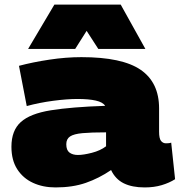

<svg xmlns="http://www.w3.org/2000/svg" viewBox="-20 -810 786 840"><path d="M30 -168Q30 -239 71 -276Q112 -313 202.5 -327.5Q293 -342 440 -347Q430 -363 399 -370Q368 -377 319 -377Q273 -377 212.5 -369Q152 -361 97 -346L63 -522Q123 -538 196 -549Q269 -560 336 -560Q515 -560 595.5 -504.5Q676 -449 676 -336V-234Q676 -204 684.5 -193.5Q693 -183 706 -183Q711 -183 717.5 -183.5Q724 -184 729 -186L746 -26Q721 -10 687.5 0Q654 10 613 10Q558 10 521.5 -8Q485 -26 466 -66Q413 -30 355.5 -10Q298 10 223 10Q168 10 124.5 -10Q81 -30 55.5 -69.5Q30 -109 30 -168ZM270 -179Q270 -153 284 -142.5Q298 -132 321 -132Q345 -132 382 -141.5Q419 -151 444 -170V-231Q379 -231 341 -227.5Q303 -224 286.5 -213Q270 -202 270 -179ZM103 -596 218 -790H508L616 -596H410L359 -675L309 -596Z"/></svg>

Font: Georama Extended Black
Style: Regular
Weight: 900
Width: 7
Designer: Jean-Baptiste Levee
Foundry: Production Type
Version: Version 1.000